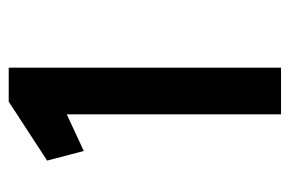

<svg xmlns="http://www.w3.org/2000/svg" viewBox="-132 -532 664 440"><g transform="rotate(-90 200.0 -312.0)"><path d="M158 0V-491L74 -452L52 -536L187 -624H265V0Z"/></g></svg>

Font: Inconsolata Condensed ExtraBold
Style: Regular
Weight: 800
Width: 3
Monospace: yes
Designer: Raph Levien, Cyreal, Brenton Simpson
Foundry: Raph Levien, Cyreal, Google
Version: Version 3.001; ttfautohint (v1.8.2.53-6de2)